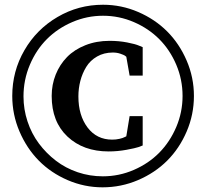

<svg xmlns="http://www.w3.org/2000/svg" viewBox="-20 -759 876 818"><path d="M587.9 -139.2Q581.1 -136.2 569.1 -132.1Q557.1 -127.9 519 -120.8Q481 -113.8 442.9 -113.8Q335 -113.8 267.6 -177Q200.2 -240.2 200.2 -350.1Q200.2 -398.4 217.3 -441.2Q234.4 -483.9 265.6 -515.9Q296.9 -547.9 343.8 -566.4Q390.6 -585 446.8 -585Q486.8 -585 522 -578.1Q557.1 -571.3 572.3 -564.5L587.9 -558.1V-437H532.2L518.1 -517.1Q516.1 -519 512 -522Q507.8 -524.9 493.2 -530Q478.5 -535.2 460.9 -535.2Q422.9 -535.2 393.6 -518.3Q364.3 -501.5 347.4 -473.9Q330.6 -446.3 322.3 -414.3Q314 -382.3 314 -348.1Q314 -267.6 353 -215.8Q392.1 -164.1 458 -164.1Q474.1 -164.1 489 -167.5Q503.9 -170.9 510.7 -174.8L518.1 -178.2L532.2 -264.2H587.9ZM417 39.1Q339.4 39.1 268.1 8.3Q196.8 -22.5 145.3 -74.7Q93.8 -127 63 -199Q32.2 -271 32.2 -350.1Q32.2 -455.6 84 -544.9Q135.7 -634.3 224.9 -686.5Q314 -738.8 418.9 -738.8Q497.1 -738.8 568.6 -708Q640.1 -677.2 692.1 -625.2Q744.1 -573.2 775.1 -501.2Q806.2 -429.2 806.2 -350.1Q806.2 -271 775.4 -199Q744.6 -127 692.4 -74.7Q640.1 -22.5 568.1 8.3Q496.1 39.1 417 39.1ZM757.8 -350.1Q757.8 -419.9 731 -483.2Q704.1 -546.4 658.7 -592Q613.3 -637.7 550.5 -664.8Q487.8 -691.9 418.9 -691.9Q350.6 -691.9 288.1 -665Q225.6 -638.2 179.9 -592.5Q134.3 -546.9 107.2 -482.9Q80.1 -418.9 80.1 -348.1Q80.1 -293.5 97.2 -241.7Q114.3 -189.9 145.5 -147.9Q176.8 -106 218.3 -74.2Q259.8 -42.5 311.3 -25.1Q362.8 -7.8 418 -7.8Q487.3 -7.8 550.3 -35.2Q613.3 -62.5 658.7 -108.6Q704.1 -154.8 731 -218Q757.8 -281.2 757.8 -350.1Z"/></svg>

Font: Veleka
Style: Bold
Weight: 700
Designer: Stefan Peev, Context Ltd, 2016; SIL International, 1997-2014.
Foundry: Stefan Peev, Context Ltd, 2016
Version: Version 1.000